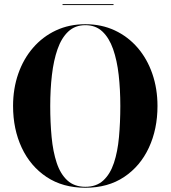

<svg xmlns="http://www.w3.org/2000/svg" viewBox="-20 -874 803 904"><path d="M274.5 -854.5H514.5V-850H274.5ZM382 10Q275.5 10 199.2 -40.8Q123 -91.5 82.2 -178.8Q41.5 -266 41.5 -375Q41.5 -456.5 66 -526.8Q90.5 -597 135.8 -649.2Q181 -701.5 243.5 -730.8Q306 -760 382 -760Q458 -760 520.5 -730.8Q583 -701.5 628 -649.2Q673 -597 697.2 -526.8Q721.5 -456.5 721.5 -375Q721.5 -266 681 -178.8Q640.5 -91.5 564.5 -40.8Q488.5 10 382 10ZM382 -755.5Q333.5 -755.5 301.5 -725.5Q269.5 -695.5 251 -642.8Q232.5 -590 224.5 -521.2Q216.5 -452.5 216.5 -375Q216.5 -297.5 223 -228.8Q229.5 -160 247 -107.2Q264.5 -54.5 297.2 -24.5Q330 5.5 382 5.5Q434 5.5 466.5 -24.5Q499 -54.5 516.5 -107.2Q534 -160 540.2 -228.8Q546.5 -297.5 546.5 -375Q546.5 -452.5 538.8 -521.2Q531 -590 512.5 -642.8Q494 -695.5 462.2 -725.5Q430.5 -755.5 382 -755.5Z"/></svg>

Font: Bodoni* 36pt
Style: Bold
Weight: 700
Version: Version 2.3